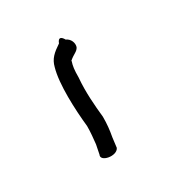

<svg xmlns="http://www.w3.org/2000/svg" viewBox="-64 -159 250 272"><g transform="rotate(-30 60.5 -23.5)"><path d="M33 57C28 67 54 72 59 61L61 45C63 34 64 25 64 13C62 -6 60 -30 62 -52C62 -65 63 -71 65 -77V-78C73 -85 78 -85 81 -91C83 -97 80 -105 73 -108C69 -115 65 -116 62 -108C50 -100 43 -94 40 -82C33 -58 35 -15 38 13V14C38 23 37 33 36 42ZM59 62C59 62 59 61 59 61C59 61 59 62 59 62ZM62 -52C62 -52 62 -51 62 -51C62 -51 62 -52 62 -52Z"/></g></svg>

Font: Stray Cat
Style: LtCn
Weight: 300
Version: Version 1.0